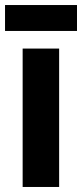

<svg xmlns="http://www.w3.org/2000/svg" viewBox="-36 -743 326 763"><path d="M199 0H54V-550H199ZM270 -723V-620H-16V-723Z"/></svg>

Font: Noto Sans Hebrew ExtraCondensed ExtraBold
Style: Regular
Weight: 800
Width: 2
Designer: Monotype Design Team
Foundry: Monotype Imaging Inc.
Version: Version 2.004; ttfautohint (v1.8.4.7-5d5b)